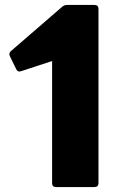

<svg xmlns="http://www.w3.org/2000/svg" viewBox="-20 -754 498 774"><path d="M206 0Q190 0 190 -16V-508L65 -467Q51 -462 45 -476L20 -527Q14 -539 24 -548L231 -727Q239 -734 250 -734H361Q377 -734 377 -718V-16Q377 0 361 0Z"/></svg>

Font: LINE Seed Sans App ExtraBold
Style: Regular
Weight: 800
Designer: LINE VX Design & Dalton Maag Ltd & Sandoll Inc
Foundry: Dalton Maag Ltd
Version: Version 1.003